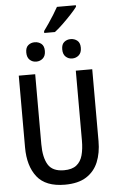

<svg xmlns="http://www.w3.org/2000/svg" viewBox="-70 -1179 741 1234"><g transform="rotate(-5 300.0 -561.5)"><path d="M298 10Q174 10 118.5 -60.5Q63 -131 63 -251V-714H169V-262Q169 -177 197.5 -130Q226 -83 300 -83Q352 -83 380.5 -105.5Q409 -128 420 -168.5Q431 -209 431 -263V-714H537V-250Q537 -174 513 -115.5Q489 -57 436.5 -23.5Q384 10 298 10ZM415 -794Q391 -794 373.5 -810Q356 -826 356 -858Q356 -890 373.5 -904.5Q391 -919 415 -919Q440 -919 458 -904.5Q476 -890 476 -858Q476 -826 458 -810Q440 -794 415 -794ZM183 -794Q159 -794 141.5 -810Q124 -826 124 -858Q124 -890 141.5 -904.5Q159 -919 183 -919Q208 -919 226 -904.5Q244 -890 244 -858Q244 -826 226 -810Q208 -794 183 -794ZM250 -985Q265 -1005 282.5 -1031Q300 -1057 317 -1084Q334 -1111 346 -1133H468V-1123Q455 -1105 428.5 -1076.5Q402 -1048 372.5 -1019.5Q343 -991 319 -973H250Z"/></g></svg>

Font: Noto Sans Mono Medium
Style: Regular
Weight: 500
Designer: Monotype Design Team
Foundry: Monotype Imaging Inc.
Version: Version 2.014